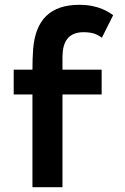

<svg xmlns="http://www.w3.org/2000/svg" viewBox="-20 -779 519 799"><path d="M451 -716C434 -727 393 -759 310 -759C189 -759 128 -696 118 -576C116 -549 115 -520 115 -489H37V-386H115V0H240V-386H403V-489H240V-545C241 -605 264 -645 328 -645C373 -645 389 -632 404 -622Z"/></svg>

Font: Bluebird
Style: Ext
Weight: 400
Designer: Jasper
Foundry: Cannot Into Space Fonts
Version: Version 0.98